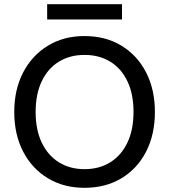

<svg xmlns="http://www.w3.org/2000/svg" viewBox="-20 -884 806 916"><path d="M383 12Q284 12 208.5 -33.5Q133 -79 90.5 -160.5Q48 -242 48 -350Q48 -457 90.5 -538.5Q133 -620 208.5 -666Q284 -712 383 -712Q484 -712 559.5 -666Q635 -620 677 -538.5Q719 -457 719 -350Q719 -242 677 -160.5Q635 -79 559.5 -33.5Q484 12 383 12ZM383 -77Q454 -77 506.5 -110Q559 -143 588 -204Q617 -265 617 -350Q617 -435 588 -496Q559 -557 506.5 -589.5Q454 -622 383 -622Q313 -622 260.5 -589.5Q208 -557 179 -496Q150 -435 150 -350Q150 -265 179 -204Q208 -143 260.5 -110Q313 -77 383 -77ZM205 -791V-864H562V-791Z"/></svg>

Font: DM Sans 12pt Medium
Style: Regular
Weight: 500
Version: Version 4.004;gftools[0.9.30]